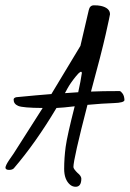

<svg xmlns="http://www.w3.org/2000/svg" viewBox="-57 -590 486 720"><path d="M248 79.6C247.7 72.8 242.8 65.6 233.4 58.1C224 49 218.9 41.8 218.3 36.6C218.3 16.8 235.8 -61 271 -196.8C309.7 -200.4 342.4 -202.6 369.1 -203.4C395.8 -204.2 409.3 -208 409.7 -214.8C409.3 -224.9 407.1 -233 402.8 -239C398.6 -245 394.9 -248.2 391.6 -248.5C347 -248.5 311.2 -247.9 284.2 -246.6C310.2 -342 328.6 -413.6 339.4 -461.4C350.1 -509.3 355.5 -534.3 355.5 -536.6C355.5 -552.2 344.1 -562.7 321.3 -567.9C313.8 -569.5 305 -570.2 294.9 -570.1C284.8 -569.9 278.5 -564 275.9 -552.2L244.6 -418L135.7 -237.3C101.9 -234.7 58.3 -230.8 4.9 -225.6C-2.3 -224.3 -5.9 -221.2 -5.9 -216.3C-5.9 -205.6 -0.2 -197.8 11.2 -192.9C22.6 -188 53.2 -185.4 103 -185.1L-5.9 -14.2C-7.5 -12.2 -13 -4.2 -22.5 9.8C-31.9 23.8 -36.6 33.5 -36.6 39.1C-36 44.3 -31.7 47 -23.7 47.1C-15.7 47.3 -9.6 45.4 -5.4 41.5C49.6 -22.6 103 -98.1 154.8 -185.1C170.4 -185.7 193.2 -187.8 223.1 -191.4C204.3 -117.8 193 -67.1 189.2 -39.1C185.5 -11.1 183.6 16.4 183.6 43.2C183.6 70.1 190.9 89.8 205.6 102.5C211.8 107.7 218.8 110.4 226.6 110.4C240.9 110.4 248 100.1 248 79.6ZM196.3 -258.8C203.5 -271.8 213.9 -286.9 227.8 -304C241.6 -321 249 -325.2 250 -316.4C247.1 -295.9 242.5 -271.8 236.3 -244.1L186.5 -240.7Z"/></svg>

Font: Kristi
Style: Medium
Weight: 400
Italic angle: -15°
Version: Version 1.003